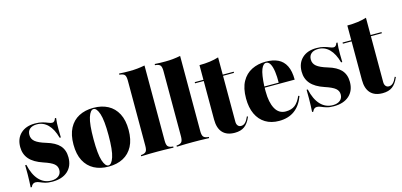

<svg xmlns="http://www.w3.org/2000/svg" viewBox="-60 -1007 2922 1394"><g transform="rotate(-15 1401.0 -310.0)"><path d="M197.6 11.3Q163.7 11.3 141.9 4.4Q120.2 -2.4 105.2 -9.3Q90.3 -16.1 75.8 -16.1Q52.4 -16.1 41.9 10.5H33.1Q34.7 -12.1 35.5 -35.9Q36.3 -59.7 36.7 -88.7Q37.1 -117.7 36.3 -155.6H45.2Q62.1 -79 100 -38.7Q137.9 1.6 192.7 1.6Q226.6 1.6 246.8 -14.5Q266.9 -30.6 266.9 -58.9Q266.9 -86.3 245.6 -104.4Q224.2 -122.6 167.7 -141.1Q100 -163.7 67.7 -200.8Q35.5 -237.9 35.5 -291.9Q35.5 -355.6 75 -392.7Q114.5 -429.8 182.3 -429.8Q214.5 -429.8 237.9 -423.4Q261.3 -416.9 278.2 -409.7Q295.2 -402.4 306.5 -402.4Q316.1 -402.4 322.6 -409.3Q329 -416.1 333.1 -429H341.9Q339.5 -408.9 338.3 -389.1Q337.1 -369.4 337.5 -344.4Q337.9 -319.4 338.7 -283.1H329.8Q311.3 -350.8 276.6 -385.5Q241.9 -420.2 194.4 -420.2Q160.5 -420.2 141.5 -404.4Q122.6 -388.7 122.6 -359.7Q122.6 -329 146.4 -309.3Q170.2 -289.5 226.6 -272.6Q292.7 -253.2 323.8 -219Q354.8 -184.7 354.8 -129.8Q354.8 -63.7 312.9 -26.2Q271 11.3 197.6 11.3Z M621 11.3Q558.1 11.3 511.7 -13.3Q465.3 -37.9 439.5 -86.7Q413.7 -135.5 413.7 -208.9Q413.7 -282.3 439.5 -331.5Q465.3 -380.6 512.1 -405.2Q558.9 -429.8 621 -429.8Q683.9 -429.8 730.2 -405.2Q776.6 -380.6 802.4 -331.5Q828.2 -282.3 828.2 -208.9Q828.2 -135.5 802.4 -86.7Q776.6 -37.9 730.2 -13.3Q683.9 11.3 621 11.3ZM621 2.4Q644.4 2.4 660.9 -47.2Q677.4 -96.8 677.4 -208.9Q677.4 -321.8 660.9 -371.4Q644.4 -421 621 -421Q596.8 -421 580.6 -371.4Q564.5 -321.8 564.5 -208.9Q564.5 -96.8 580.6 -47.2Q596.8 2.4 621 2.4Z M987.9 -2.4Q962.9 -2.4 935.9 -2Q908.9 -1.6 866.9 0V-8.9L876.6 -9.7Q899.2 -12.9 907.3 -25Q915.3 -37.1 915.3 -66.1V-209.7H1060.5V-66.1Q1060.5 -37.1 1068.5 -25Q1076.6 -12.9 1099.2 -9.7L1109.7 -8.9V0Q1067.7 -1.6 1040.7 -2Q1013.7 -2.4 987.9 -2.4ZM915.3 -209.7V-555.6Q915.3 -584.7 907.3 -596.8Q899.2 -608.9 875 -612.1L866.9 -612.9V-621.8Q891.1 -620.2 909.7 -619.8Q928.2 -619.4 946.8 -619.4Q976.6 -619.4 1004 -622.2Q1031.5 -625 1060.5 -630.6V-621.8V-209.7Z M1255.6 -2.4Q1230.6 -2.4 1203.6 -2Q1176.6 -1.6 1134.7 0V-8.9L1144.4 -9.7Q1166.9 -12.9 1175 -25Q1183.1 -37.1 1183.1 -66.1V-209.7H1328.2V-66.1Q1328.2 -37.1 1336.3 -25Q1344.4 -12.9 1366.9 -9.7L1377.4 -8.9V0Q1335.5 -1.6 1308.5 -2Q1281.5 -2.4 1255.6 -2.4ZM1183.1 -209.7V-555.6Q1183.1 -584.7 1175 -596.8Q1166.9 -608.9 1142.7 -612.1L1134.7 -612.9V-621.8Q1158.9 -620.2 1177.4 -619.8Q1196 -619.4 1214.5 -619.4Q1244.4 -619.4 1271.8 -622.2Q1299.2 -625 1328.2 -630.6V-621.8V-209.7Z M1568.5 11.3Q1508.9 11.3 1477.8 -22.2Q1446.8 -55.6 1446.8 -120.2V-209.7H1591.9V-66.1Q1591.9 -46.8 1600.8 -35.9Q1609.7 -25 1625 -25Q1642.7 -25 1656.5 -38.3Q1670.2 -51.6 1683.1 -81.5L1690.3 -77.4Q1670.2 -29.8 1641.9 -9.3Q1613.7 11.3 1568.5 11.3ZM1446.8 -209.7V-529.8Q1489.5 -529.8 1525 -534.7Q1560.5 -539.5 1591.9 -549.2V-209.7ZM1381.5 -410.5V-419.4H1674.2V-410.5Z M1901.6 11.3Q1842.7 11.3 1799.6 -14.9Q1756.5 -41.1 1733.5 -90.3Q1710.5 -139.5 1710.5 -208.1Q1710.5 -285.5 1737.5 -334.3Q1764.5 -383.1 1811.3 -406.5Q1858.1 -429.8 1916.1 -429.8Q1971 -429.8 2008.9 -411.7Q2046.8 -393.5 2066.9 -353.6Q2087.1 -313.7 2087.1 -249.2H1817.7L1816.1 -258.1H1969.4Q1970.2 -303.2 1965.3 -339.9Q1960.5 -376.6 1948.8 -398.8Q1937.1 -421 1916.9 -421Q1896 -421 1881 -384.7Q1866.1 -348.4 1861.3 -257.3L1862.1 -255.6Q1861.3 -247.6 1861.3 -238.7Q1861.3 -229.8 1861.3 -220.2Q1861.3 -138.7 1887.5 -90.7Q1913.7 -42.7 1966.1 -42.7Q2008.9 -42.7 2035.5 -63.3Q2062.1 -83.9 2081.5 -129L2090.3 -125.8Q2065.3 -57.3 2018.1 -23Q1971 11.3 1901.6 11.3Z M2312.9 11.3Q2279 11.3 2257.3 4.4Q2235.5 -2.4 2220.6 -9.3Q2205.6 -16.1 2191.1 -16.1Q2167.7 -16.1 2157.3 10.5H2148.4Q2150 -12.1 2150.8 -35.9Q2151.6 -59.7 2152 -88.7Q2152.4 -117.7 2151.6 -155.6H2160.5Q2177.4 -79 2215.3 -38.7Q2253.2 1.6 2308.1 1.6Q2341.9 1.6 2362.1 -14.5Q2382.3 -30.6 2382.3 -58.9Q2382.3 -86.3 2360.9 -104.4Q2339.5 -122.6 2283.1 -141.1Q2215.3 -163.7 2183.1 -200.8Q2150.8 -237.9 2150.8 -291.9Q2150.8 -355.6 2190.3 -392.7Q2229.8 -429.8 2297.6 -429.8Q2329.8 -429.8 2353.2 -423.4Q2376.6 -416.9 2393.5 -409.7Q2410.5 -402.4 2421.8 -402.4Q2431.5 -402.4 2437.9 -409.3Q2444.4 -416.1 2448.4 -429H2457.3Q2454.8 -408.9 2453.6 -389.1Q2452.4 -369.4 2452.8 -344.4Q2453.2 -319.4 2454 -283.1H2445.2Q2426.6 -350.8 2391.9 -385.5Q2357.3 -420.2 2309.7 -420.2Q2275.8 -420.2 2256.9 -404.4Q2237.9 -388.7 2237.9 -359.7Q2237.9 -329 2261.7 -309.3Q2285.5 -289.5 2341.9 -272.6Q2408.1 -253.2 2439.1 -219Q2470.2 -184.7 2470.2 -129.8Q2470.2 -63.7 2428.2 -26.2Q2386.3 11.3 2312.9 11.3Z M2679.8 11.3Q2620.2 11.3 2589.1 -22.2Q2558.1 -55.6 2558.1 -120.2V-209.7H2703.2V-66.1Q2703.2 -46.8 2712.1 -35.9Q2721 -25 2736.3 -25Q2754 -25 2767.7 -38.3Q2781.5 -51.6 2794.4 -81.5L2801.6 -77.4Q2781.5 -29.8 2753.2 -9.3Q2725 11.3 2679.8 11.3ZM2558.1 -209.7V-529.8Q2600.8 -529.8 2636.3 -534.7Q2671.8 -539.5 2703.2 -549.2V-209.7ZM2492.7 -410.5V-419.4H2785.5V-410.5Z"/></g></svg>

Font: Playfair 144pt SemiCondensed Black
Style: Regular
Weight: 900
Width: 4
Designer: Claus Eggers Sørensen
Foundry: Claus Eggers Sørensen
Version: Version 2.203